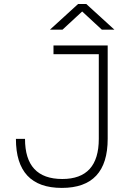

<svg xmlns="http://www.w3.org/2000/svg" viewBox="-20 -918 626 948"><path d="M285.2 9.8Q58.6 9.8 58.6 -232.4H103.5Q103.5 -34.2 287.6 -34.2Q467.8 -34.2 467.8 -232.4V-650.4H244.1V-693.4H511.7V-232.4Q511.7 9.8 285.2 9.8ZM226.6 -771.5 365.7 -898.4H405.8L544.9 -771.5H482.9L385.7 -861.3L288.6 -771.5Z"/></svg>

Font: Caskaydia Cove ExtraLight
Style: Regular
Weight: 200
Monospace: yes
Designer: Aaron Bell
Foundry: Saja Typeworks
Version: Version 4.300; ttfautohint (v1.8.3)